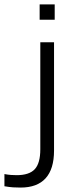

<svg xmlns="http://www.w3.org/2000/svg" viewBox="-100 -685 336 867"><path d="M147 -596H79V-665H147ZM-7 162Q-25 162 -41 161Q-57 160 -80 156V101Q-64 104 -51 105Q-38 106 -25 106Q32 106 57 79Q82 52 82 -11V-494H144V-5Q144 78 106 120Q68 162 -7 162Z"/></svg>

Font: Blinker Light
Style: Regular
Weight: 300
Designer: Juergen Huber
Foundry: supertype
Version: Version 1.017;hotconv 1.0.117;makeotfexe 2.5.65602